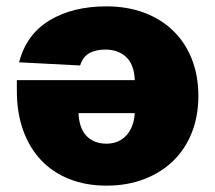

<svg xmlns="http://www.w3.org/2000/svg" viewBox="-20 -572 677 604"><path d="M315 -552Q380 -552 433.5 -532Q487 -512 525 -475Q563 -438 583.5 -386Q604 -334 604 -270Q604 -207 583.5 -155Q563 -103 525 -66Q487 -29 433.5 -8.5Q380 12 315 12Q250 12 197.5 -9Q145 -30 108.5 -69Q72 -108 52.5 -163Q33 -218 33 -286V-320H404Q402 -369 377 -392.5Q352 -416 311 -416Q282 -416 261.5 -405Q241 -394 232 -366L40 -376Q63 -464 136 -508Q209 -552 315 -552ZM227 -216Q229 -168 252.5 -144Q276 -120 315 -120Q353 -120 377 -145.5Q401 -171 404 -216Z"/></svg>

Font: Geist Black
Style: Regular
Weight: 400
Designer: Basement.studio, Andrés Briganti, Mateo Zaragoza
Foundry: Basement.studio, Vercel, Andrés Briganti, Guido Ferreyra, Mateo Zaragoza
Version: Version 1.401